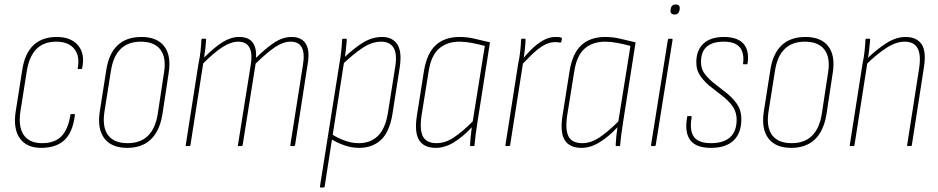

<svg xmlns="http://www.w3.org/2000/svg" viewBox="-20 -652 4188 857"><path d="M167 8Q100 9 69 -34Q38 -77 50 -154L79 -338Q90 -413 129 -450Q168 -487 233 -487Q297 -487 328.5 -449.5Q360 -412 347 -349Q346 -344 343 -344H330Q326 -344 327 -349Q337 -403 311 -434.5Q285 -466 231 -466Q176 -466 143.5 -434Q111 -402 100 -337L71 -154Q61 -86 86 -49.5Q111 -13 168 -13Q224 -13 254 -43.5Q284 -74 294 -138Q294 -143 297 -143H311Q315 -143 314 -137Q305 -63 269 -28Q233 7 167 8Z M548 8Q478 8 446 -34Q414 -76 425 -152L454 -337Q465 -412 504.5 -449.5Q544 -487 611 -487Q681 -487 713 -445.5Q745 -404 733 -327L705 -142Q693 -68 653.5 -30Q614 8 548 8ZM550 -13Q607 -13 640.5 -46Q674 -79 684 -143L712 -327Q723 -395 696 -430.5Q669 -466 608 -466Q552 -466 518.5 -433.5Q485 -401 475 -335L446 -152Q436 -84 462.5 -48.5Q489 -13 550 -13Z M813 0Q808 0 809 -4L866 -368Q872 -395 875 -423Q878 -451 879 -475Q879 -479 883 -479H897Q900 -479 900 -475Q899 -456 896.5 -435Q894 -414 891 -395Q938 -442 974.5 -464.5Q1011 -487 1048 -487Q1128 -487 1123 -394Q1171 -441 1207.5 -464Q1244 -487 1282 -487Q1326 -487 1345 -456.5Q1364 -426 1353 -364L1297 -4Q1296 0 1291 0H1280Q1275 0 1276 -5L1332 -361Q1350 -466 1277 -466Q1244 -466 1207.5 -441.5Q1171 -417 1121 -368L1063 -4Q1062 0 1057 0H1046Q1041 0 1042 -4L1099 -361Q1116 -466 1043 -466Q1011 -466 973.5 -442Q936 -418 887 -369L830 -4Q829 0 824 0Z M1583 8Q1550 8 1518 -3Q1486 -14 1455 -33L1459 -54Q1487 -36 1518.5 -24.5Q1550 -13 1582 -13Q1633 -13 1666 -44.5Q1699 -76 1711 -145L1743 -347Q1754 -409 1737.5 -437.5Q1721 -466 1681 -466Q1641 -466 1599 -438.5Q1557 -411 1507 -363L1510 -389Q1557 -435 1599 -461Q1641 -487 1685 -487Q1732 -487 1753.5 -454Q1775 -421 1764 -350L1732 -145Q1719 -63 1680.5 -27.5Q1642 8 1583 8ZM1412 185Q1407 185 1408 181L1495 -368Q1500 -395 1503 -423Q1506 -451 1507 -475Q1507 -479 1511 -479H1525Q1528 -479 1528 -475Q1526 -451 1523.5 -427Q1521 -403 1517 -383L1516 -377L1429 181Q1428 185 1423 185Z M1925 8Q1872 8 1850.5 -27Q1829 -62 1841 -137L1872 -333Q1885 -414 1925 -450.5Q1965 -487 2031 -487Q2067 -487 2099 -479Q2131 -471 2167 -463L2112 -112Q2106 -75 2103 -50.5Q2100 -26 2098 -4Q2098 0 2095 0H2081Q2078 0 2078 -4Q2079 -23 2081 -44Q2083 -65 2086 -84Q2047 -42 2006.5 -17Q1966 8 1925 8ZM1929 -13Q1968 -13 2006.5 -39Q2045 -65 2090 -110L2144 -447Q2115 -455 2085.5 -460.5Q2056 -466 2031 -466Q1975 -466 1939.5 -435Q1904 -404 1893 -332L1862 -139Q1852 -74 1867.5 -43.5Q1883 -13 1929 -13Z M2240 0Q2235 0 2236 -4L2293 -368Q2299 -395 2302 -423Q2305 -451 2306 -475Q2306 -479 2310 -479H2323Q2326 -479 2326 -475Q2325 -452 2322 -426Q2319 -400 2315 -378V-374L2257 -4Q2256 0 2251 0ZM2305 -359 2309 -384Q2327 -406 2350.5 -430Q2374 -454 2402 -470.5Q2430 -487 2460 -487Q2468 -487 2474.5 -486.5Q2481 -486 2485 -484Q2488 -483 2488 -479Q2488 -477 2487 -472.5Q2486 -468 2485 -465Q2483 -461 2479 -462Q2476 -463 2470.5 -463.5Q2465 -464 2457 -464Q2431 -464 2405 -448.5Q2379 -433 2354 -408.5Q2329 -384 2305 -359Z M2575 8Q2522 8 2500.5 -27Q2479 -62 2491 -137L2522 -333Q2535 -414 2575 -450.5Q2615 -487 2681 -487Q2717 -487 2749 -479Q2781 -471 2817 -463L2762 -112Q2756 -75 2753 -50.5Q2750 -26 2748 -4Q2748 0 2745 0H2731Q2728 0 2728 -4Q2729 -23 2731 -44Q2733 -65 2736 -84Q2697 -42 2656.5 -17Q2616 8 2575 8ZM2579 -13Q2618 -13 2656.5 -39Q2695 -65 2740 -110L2794 -447Q2765 -455 2735.5 -460.5Q2706 -466 2681 -466Q2625 -466 2589.5 -435Q2554 -404 2543 -332L2512 -139Q2502 -74 2517.5 -43.5Q2533 -13 2579 -13Z M2891 0Q2885 0 2886 -5L2961 -474Q2962 -479 2967 -479H2978Q2983 -479 2982 -474L2907 -5Q2906 0 2902 0ZM2991 -587Q2982 -587 2977 -592Q2972 -597 2973 -606L2974 -613Q2977 -632 2996 -632Q3006 -632 3010.5 -627Q3015 -622 3014 -613L3013 -606Q3009 -587 2991 -587Z M3153 8Q3087 8 3061 -26.5Q3035 -61 3047 -129Q3047 -134 3050 -134H3063Q3068 -134 3067 -128Q3057 -69 3077.5 -41Q3098 -13 3154 -13Q3210 -13 3239 -39.5Q3268 -66 3268 -118Q3268 -147 3255 -169.5Q3242 -192 3213 -217L3144 -271Q3115 -297 3101.5 -320Q3088 -343 3088 -374Q3088 -428 3120 -457.5Q3152 -487 3211 -487Q3271 -487 3298 -457.5Q3325 -428 3317 -370Q3316 -365 3313 -365H3300Q3295 -365 3297 -370Q3308 -466 3211 -466Q3109 -466 3109 -376Q3109 -349 3120.5 -330Q3132 -311 3159 -287L3229 -232Q3261 -204 3275 -179Q3289 -154 3289 -120Q3289 -58 3254.5 -25Q3220 8 3153 8Z M3512 8Q3442 8 3410 -34Q3378 -76 3389 -152L3418 -337Q3429 -412 3468.5 -449.5Q3508 -487 3575 -487Q3645 -487 3677 -445.5Q3709 -404 3697 -327L3669 -142Q3657 -68 3617.5 -30Q3578 8 3512 8ZM3514 -13Q3571 -13 3604.5 -46Q3638 -79 3648 -143L3676 -327Q3687 -395 3660 -430.5Q3633 -466 3572 -466Q3516 -466 3482.5 -433.5Q3449 -401 3439 -335L3410 -152Q3400 -84 3426.5 -48.5Q3453 -13 3514 -13Z M4033 0Q4028 0 4029 -4L4082 -343Q4092 -406 4076 -436Q4060 -466 4018 -466Q3979 -466 3935.5 -437.5Q3892 -409 3846 -364L3849 -389Q3891 -430 3935 -458.5Q3979 -487 4022 -487Q4072 -487 4094 -454Q4116 -421 4103 -345L4050 -4Q4049 0 4044 0ZM3777 0Q3772 0 3773 -4L3830 -368Q3836 -395 3839 -423Q3842 -451 3843 -475Q3843 -479 3847 -479H3861Q3864 -479 3864 -475Q3862 -451 3859 -425.5Q3856 -400 3852 -380V-375L3794 -4Q3793 0 3788 0Z"/></svg>

Font: Sofia Sans Condensed Thin
Style: Italic
Weight: 250
Italic angle: -9°
Version: Version 4.100